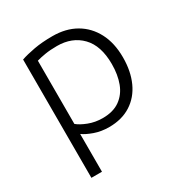

<svg xmlns="http://www.w3.org/2000/svg" viewBox="-166 -650 912 960"><g transform="rotate(-30 289.5 -170.5)"><path d="M86 185V-498Q118 -509 164.5 -517.5Q211 -526 271 -526Q348 -526 404.5 -493.5Q461 -461 492.5 -401Q524 -341 524 -258Q524 -178 496.5 -117.5Q469 -57 416.5 -23.5Q364 10 291 10Q245 10 207 -3.5Q169 -17 147 -33V185ZM285 -45Q346 -45 384.5 -72.5Q423 -100 441 -147.5Q459 -195 459 -257Q459 -363 406 -417.5Q353 -472 266 -472Q227 -472 197 -467Q167 -462 147 -456V-91Q167 -74 204.5 -59.5Q242 -45 285 -45Z"/></g></svg>

Font: Ubuntu Sans Light
Style: Regular
Weight: 300
Designer: Dalton Maag Ltd
Foundry: Dalton Maag Ltd
Version: Version 1.006; ttfautohint (v1.8.4.7-5d5b)